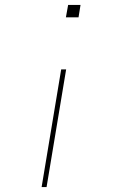

<svg xmlns="http://www.w3.org/2000/svg" viewBox="-20 -540 540 775"><path d="M297 -470H246L255 -520H305ZM148 215 227 -260H247L168 215Z"/></svg>

Font: Iosevka SS04 Thin
Style: Italic
Weight: 100
Italic angle: -9°
Monospace: yes
Designer: Belleve Invis
Foundry: Belleve Invis
Version: Version 19.0.0; ttfautohint (v1.8.4)